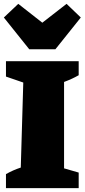

<svg xmlns="http://www.w3.org/2000/svg" viewBox="-23 -978 441 998"><path d="M8 0V-73Q45 -94 85 -107L98 -549L8 -580V-660H386V-587Q351 -567 310 -552V-103L386 -81V0ZM129 -722 -3 -887 72 -958 197 -860 323 -958 397 -887 265 -722Z"/></svg>

Font: Piazzolla SC Black
Style: Regular
Weight: 900
Designer: Juan Pablo del Peral
Foundry: Huerta Tipografica
Version: Version 1.330